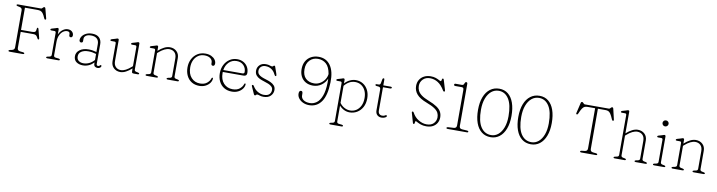

<svg xmlns="http://www.w3.org/2000/svg" viewBox="-28 -1648 10463 2800"><g transform="rotate(10 5204.0 -247.5)"><path d="M420 -700Q427.5 -700 434.5 -707Q441.5 -714 448.8 -721Q456 -728 464 -728Q477.5 -728 481 -713L518 -570.5Q522.5 -553.5 509 -551Q497.5 -548.5 490 -566.5Q470 -615 452.5 -637Q435 -659 415.8 -665Q396.5 -671 370 -671H186V-342H349Q383 -342 395.2 -352.8Q407.5 -363.5 408.5 -392.5Q409.5 -413 417.5 -414.5Q429.5 -417 433.5 -401L468 -268Q472 -251.5 460.5 -248.5Q450.5 -246 443 -262Q430 -290 416.2 -301.5Q402.5 -313 375 -313H186V-75Q186 -35.5 227 -31L273 -26Q292 -23.5 292 -12Q292 0 275 0H76Q59 0 59 -12Q59 -22 78 -26L104 -31Q145 -39 145 -75V-625Q145 -661 104 -669L78 -674Q59 -678 59 -688Q59 -700 76 -700Z M725.5 -443V-369Q746.5 -416 782.8 -443Q819 -470 857.5 -470Q897.5 -470 921 -448Q944.5 -426 944.5 -394Q944.5 -380 937.2 -371Q930 -362 917.5 -362Q892.5 -362 892.5 -393V-406Q892.5 -425.5 881.2 -433.2Q870 -441 852 -441Q821.5 -441 792.5 -420Q763.5 -399 744.5 -357.8Q725.5 -316.5 725.5 -256V-61Q725.5 -34 754.5 -31L799.5 -26Q818.5 -23.5 818.5 -12Q818.5 0 801.5 0H633.5Q616.5 0 616.5 -12Q616.5 -22 635.5 -26L661.5 -31Q690.5 -36.5 690.5 -61V-387Q690.5 -411 669.5 -411H622.5Q606.5 -411 606.5 -423Q606.5 -433 622.5 -438L677.5 -454Q685 -456.5 693.5 -459.8Q702 -463 706.5 -463Q725.5 -463 725.5 -443Z M1026.5 -103.5Q1026.5 -158 1075.8 -195.5Q1125 -233 1211 -233Q1239.5 -233 1269.5 -228Q1299.5 -223 1324.5 -215.5V-332.5Q1324.5 -385 1293.8 -412.2Q1263 -439.5 1208 -439.5Q1156.5 -439.5 1131 -420Q1105.5 -400.5 1105.5 -373.5V-338.5Q1105.5 -313.5 1078.5 -313.5Q1067.5 -313.5 1060 -322.2Q1052.5 -331 1052.5 -343.5Q1052.5 -376 1073.5 -404.5Q1094.5 -433 1132 -450.8Q1169.5 -468.5 1219 -468.5Q1289.5 -468.5 1324.5 -432.2Q1359.5 -396 1359.5 -337.5V-46Q1359.5 -19.5 1383 -19.5Q1391.5 -19.5 1396.8 -22.2Q1402 -25 1405.5 -28.5Q1409.5 -32.5 1413 -35.8Q1416.5 -39 1421 -39Q1432.5 -39 1432.5 -26Q1432.5 -12.5 1417.8 -0.8Q1403 11 1381.5 11Q1356.5 11 1340.5 -1.8Q1324.5 -14.5 1324.5 -43V-61Q1254.5 11 1163.5 11Q1104.5 11 1065.5 -17.5Q1026.5 -46 1026.5 -103.5ZM1066.5 -106.5Q1066.5 -62.5 1095 -41.5Q1123.5 -20.5 1164.5 -20.5Q1255.5 -20.5 1324.5 -97V-186.5Q1299.5 -194 1271 -199.5Q1242.5 -205 1211 -205Q1144.5 -205 1105.5 -179Q1066.5 -153 1066.5 -106.5Z M1579.5 -124V-387Q1579.5 -411 1558.5 -411H1511.5Q1495.5 -411 1495.5 -423Q1495.5 -433 1511.5 -438L1566.5 -454Q1574 -456.5 1582.5 -459.8Q1591 -463 1595.5 -463Q1614.5 -463 1614.5 -443V-134Q1614.5 -77 1644 -47Q1673.5 -17 1720.5 -17Q1787 -17 1874.5 -95L1885.5 -105V-387Q1885.5 -411 1864.5 -411H1817.5Q1801.5 -411 1801.5 -423Q1801.5 -433 1817.5 -438L1872.5 -454Q1880 -456.5 1888.5 -459.8Q1897 -463 1901.5 -463Q1920.5 -463 1920.5 -443V-61Q1920.5 -36.5 1949.5 -31L1974.5 -26Q1993.5 -22 1993.5 -12Q1993.5 0 1976.5 0H1917.5Q1898 0 1891.8 -6.2Q1885.5 -12.5 1885.5 -35V-71.5Q1841.5 -32.5 1799 -10.2Q1756.5 12 1716.5 12Q1657.5 12 1618.5 -25.2Q1579.5 -62.5 1579.5 -124Z M2198 -443V-386.5Q2242.5 -426.5 2285.5 -448.2Q2328.5 -470 2369.5 -470Q2430 -470 2469.5 -432.8Q2509 -395.5 2509 -334V-61Q2509 -36.5 2538 -31L2563 -26Q2582 -22 2582 -12Q2582 0 2565 0H2417Q2400 0 2400 -12Q2400 -22 2419 -26L2445 -31Q2474 -36.5 2474 -61V-324Q2474 -381 2444 -411Q2414 -441 2365.5 -441Q2332.5 -441 2293.2 -422Q2254 -403 2209 -363L2198 -353V-61Q2198 -36.5 2227 -31L2252 -26Q2271 -22 2271 -12Q2271 0 2254 0H2106Q2089 0 2089 -12Q2089 -22 2108 -26L2134 -31Q2163 -36.5 2163 -61V-387Q2163 -411 2142 -411H2095Q2079 -411 2079 -423Q2079 -433 2095 -438L2150 -454Q2157.5 -456.5 2166 -459.8Q2174.5 -463 2179 -463Q2198 -463 2198 -443Z M3059 -349Q3059 -333.5 3051.8 -323Q3044.5 -312.5 3033 -312.5Q3006 -312.5 3006 -342.5V-355Q3006 -392 2974.5 -416.5Q2943 -441 2887 -441Q2834.5 -441 2794.8 -414.5Q2755 -388 2732.8 -341.5Q2710.5 -295 2710.5 -234.5Q2710.5 -136 2761.5 -80.8Q2812.5 -25.5 2891 -25.5Q2956 -25.5 2994.2 -57.5Q3032.5 -89.5 3043.5 -127.5Q3047.5 -140.5 3055.5 -140.5Q3061.5 -140.5 3063.8 -136.2Q3066 -132 3065.5 -126.5Q3063 -91.5 3039.8 -60.2Q3016.5 -29 2977 -9.2Q2937.5 10.5 2887 10.5Q2820 10.5 2771.8 -19.8Q2723.5 -50 2697.5 -103.5Q2671.5 -157 2671.5 -226Q2671.5 -294.5 2699.8 -349.5Q2728 -404.5 2778.5 -436.8Q2829 -469 2896 -469Q2946.5 -469 2983 -451.5Q3019.5 -434 3039.2 -406.8Q3059 -379.5 3059 -349Z M3545.5 -294Q3545.5 -249 3495.5 -249H3190Q3189.5 -242 3189.5 -235Q3189.5 -136 3241.2 -80.8Q3293 -25.5 3373.5 -25.5Q3439 -25.5 3477.8 -57.5Q3516.5 -89.5 3527.5 -127.5Q3531 -140.5 3539.5 -140.5Q3545.5 -140.5 3547.5 -136.2Q3549.5 -132 3549.5 -126.5Q3547 -91.5 3523.5 -60.2Q3500 -29 3460.2 -9.2Q3420.5 10.5 3369 10.5Q3301 10.5 3252 -19.8Q3203 -50 3176.8 -103.5Q3150.5 -157 3150.5 -226Q3150.5 -294.5 3178.8 -349.5Q3207 -404.5 3256.2 -436.8Q3305.5 -469 3368.5 -469Q3418.5 -469 3458.5 -447.2Q3498.5 -425.5 3522 -386.2Q3545.5 -347 3545.5 -294ZM3364.5 -441Q3296 -441 3250 -395.8Q3204 -350.5 3192.5 -278H3474.5Q3504.5 -278 3504.5 -303Q3504.5 -361 3466.5 -401Q3428.5 -441 3364.5 -441Z M3789.5 -441Q3749.5 -441 3724.2 -417.5Q3699 -394 3699 -357Q3699 -325.5 3716.8 -306Q3734.5 -286.5 3764.2 -273.8Q3794 -261 3830.5 -250.5Q3865.5 -240.5 3899.5 -225Q3933.5 -209.5 3955.8 -184.2Q3978 -159 3978 -119Q3978 -69 3941.5 -32Q3905 5 3835 5Q3804.5 5 3780.5 -3.5Q3756.5 -12 3743 -12Q3732 -12 3726 -3Q3720 6 3710 6Q3699 6 3693 -9L3646 -114Q3636 -135.5 3653 -139Q3662.5 -140.5 3671 -127Q3702 -74 3747.5 -49Q3793 -24 3835 -24Q3892.5 -24 3917.8 -49.8Q3943 -75.5 3943 -114Q3943 -143.5 3923.5 -162.8Q3904 -182 3872.8 -195Q3841.5 -208 3807 -218Q3772 -228.5 3739.2 -243.8Q3706.5 -259 3685.5 -285.2Q3664.5 -311.5 3664.5 -354Q3664.5 -401.5 3698 -435.8Q3731.5 -470 3791 -470Q3825 -470 3847.5 -461.5Q3870 -453 3884 -453Q3894.5 -453 3900.8 -461.5Q3907 -470 3914 -470Q3925 -470 3928 -461L3963 -360Q3967 -349 3968.5 -337.2Q3970 -325.5 3960 -323Q3949 -320.5 3937 -346Q3915.5 -391.5 3877.8 -416.2Q3840 -441 3789.5 -441Z M4513 9.5Q4462.5 9.5 4421.5 -9.8Q4380.5 -29 4356.8 -60.8Q4333 -92.5 4333 -129.5Q4333 -176 4363 -176Q4388 -176 4388 -138V-114.5Q4388 -72.5 4423.2 -47.5Q4458.5 -22.5 4518 -22.5Q4571 -22.5 4616.8 -55.5Q4662.5 -88.5 4691.2 -163Q4720 -237.5 4722.5 -362Q4723 -393 4721.5 -421Q4698 -360.5 4642.8 -320.8Q4587.5 -281 4518.5 -281Q4454 -281 4408.2 -308Q4362.5 -335 4338.5 -382.2Q4314.5 -429.5 4314.5 -490.5Q4314.5 -559 4342.5 -608Q4370.5 -657 4419.5 -683.2Q4468.5 -709.5 4531 -709.5Q4643 -709.5 4705.2 -622.8Q4767.5 -536 4763.5 -372Q4758.5 -176.5 4692.5 -83.5Q4626.5 9.5 4513 9.5ZM4356.5 -495.5Q4356.5 -407.5 4403.2 -361.8Q4450 -316 4528.5 -316Q4576.5 -316 4617 -340Q4657.5 -364 4683.8 -403Q4710 -442 4714.5 -487Q4697 -590.5 4646.8 -634.5Q4596.5 -678.5 4526 -678.5Q4451.5 -678.5 4404 -629Q4356.5 -579.5 4356.5 -495.5Z M4959.5 -443V-390.5Q4992.5 -427.5 5035.8 -448.2Q5079 -469 5124 -469Q5185.5 -469 5232.5 -438.5Q5279.5 -408 5305.8 -355.2Q5332 -302.5 5332 -234.5Q5332 -159 5302 -104Q5272 -49 5222.2 -19.2Q5172.5 10.5 5112 10.5Q5068 10.5 5028 -9.2Q4988 -29 4959.5 -62.5V172Q4959.5 199 4988.5 202L5033.5 207Q5052.5 209.5 5052.5 221Q5052.5 233 5035.5 233H4867.5Q4850.5 233 4850.5 221Q4850.5 211 4869.5 207L4895.5 202Q4924.5 196.5 4924.5 172V-387Q4924.5 -411 4903.5 -411H4856.5Q4840.5 -411 4840.5 -423Q4840.5 -433 4856.5 -438L4911.5 -454Q4919 -456.5 4927.5 -459.8Q4936 -463 4940.5 -463Q4959.5 -463 4959.5 -443ZM5118.5 -440Q5070.5 -440 5030.5 -417.2Q4990.5 -394.5 4959.5 -355.5V-102.5Q4989.5 -62 5030.2 -40Q5071 -18 5115 -18Q5164.5 -18 5204.8 -43.8Q5245 -69.5 5268.8 -117.5Q5292.5 -165.5 5292.5 -233Q5292.5 -296.5 5270 -343Q5247.5 -389.5 5208.2 -414.8Q5169 -440 5118.5 -440Z M5464.5 -433.5 5429.5 -437Q5415.5 -438.5 5415.5 -451.5Q5415.5 -463 5430 -463H5453.5Q5469.5 -463 5478 -468.2Q5486.5 -473.5 5489 -488L5500.5 -549Q5503.5 -565 5516.5 -565Q5529.5 -565 5529.5 -549V-463H5640.5Q5657.5 -463 5657.5 -450.5Q5657.5 -435.5 5631.5 -435.5H5529.5V-89Q5529.5 -59 5545.5 -42Q5561.5 -25 5587.5 -25Q5614 -25 5626.5 -33.5Q5639 -42 5646.5 -42Q5652.5 -42 5656.5 -37.2Q5660.5 -32.5 5657.5 -24Q5654 -14.5 5632.8 -4.8Q5611.5 5 5583.5 5Q5545.5 5 5520 -18.8Q5494.5 -42.5 5494.5 -89V-396.5Q5494.5 -411.5 5487.8 -421.8Q5481 -432 5464.5 -433.5Z M6248 16.5Q6202 16.5 6167.8 4.5Q6133.5 -7.5 6112.8 -19.5Q6092 -31.5 6086 -31.5Q6080.5 -31.5 6079 -19.8Q6077.5 -8 6075 3.5Q6072.5 15 6063 15Q6053.5 15 6049 -1L6008.5 -142.5Q6003.5 -159 6017.5 -161.5Q6027.5 -163.5 6035.5 -148.5Q6069.5 -83.5 6129 -48Q6188.5 -12.5 6249 -12.5Q6316.5 -12.5 6352.5 -50.2Q6388.5 -88 6389 -139.5Q6389.5 -175.5 6374.5 -206Q6359.5 -236.5 6317.8 -265.2Q6276 -294 6196 -324Q6092 -363 6046.8 -416Q6001.5 -469 6001.5 -538.5Q6001.5 -591.5 6025.8 -630.8Q6050 -670 6092.5 -691.8Q6135 -713.5 6188.5 -713.5Q6232.5 -713.5 6264 -702.5Q6295.5 -691.5 6315 -680.2Q6334.5 -669 6342.5 -669Q6350 -669 6352.2 -679.8Q6354.5 -690.5 6357.5 -701.2Q6360.5 -712 6369 -712Q6379 -712 6383.5 -697L6428 -548.5Q6432.5 -532.5 6421.5 -528Q6410 -524 6401.5 -538Q6356 -615.5 6301.5 -649.8Q6247 -684 6184.5 -684Q6119.5 -684 6080 -644Q6040.5 -604 6040.5 -546Q6040.5 -508.5 6056 -475.8Q6071.5 -443 6110 -414Q6148.5 -385 6217 -358Q6297 -327 6343.2 -295.8Q6389.5 -264.5 6409 -227.8Q6428.5 -191 6428 -143Q6427.5 -100.5 6407.2 -64.2Q6387 -28 6347.2 -5.8Q6307.5 16.5 6248 16.5Z M6565.5 -636Q6544.5 -636 6544.5 -653Q6544.5 -669 6565 -669H6657Q6670.5 -669 6677.8 -675.2Q6685 -681.5 6691.5 -699.5Q6698.5 -719.5 6712.5 -719.5Q6731.5 -719.5 6731.5 -696.5V-74.5Q6731.5 -55.5 6740.5 -44Q6749.5 -32.5 6772.5 -31L6848.5 -26Q6867.5 -24.5 6867.5 -12Q6867.5 0 6850.5 0H6561.5Q6544.5 0 6544.5 -12Q6544.5 -25 6563.5 -26L6649.5 -31Q6690.5 -33.5 6690.5 -75V-594.5Q6690.5 -619.5 6683.2 -627.8Q6676 -636 6657 -636Z M7205.5 -709Q7282.5 -709 7336.8 -665.2Q7391 -621.5 7419.5 -540.5Q7448 -459.5 7448 -348Q7448 -236 7416.8 -155.8Q7385.5 -75.5 7329.8 -32.8Q7274 10 7200 10Q7121.5 10 7065.8 -33.8Q7010 -77.5 6980.8 -158.5Q6951.5 -239.5 6951.5 -351.5Q6951.5 -463.5 6982.8 -543.5Q7014 -623.5 7071.2 -666.2Q7128.5 -709 7205.5 -709ZM7406 -336.5Q7406 -506.5 7351 -592Q7296 -677.5 7203 -677.5Q7141 -677.5 7094 -638.5Q7047 -599.5 7020.2 -528.5Q6993.5 -457.5 6993.5 -360.5Q6993.5 -190 7049.5 -105.8Q7105.5 -21.5 7202.5 -21.5Q7260.5 -21.5 7306.5 -59.8Q7352.5 -98 7379.2 -168.5Q7406 -239 7406 -336.5Z M7802 -709Q7879 -709 7933.2 -665.2Q7987.5 -621.5 8016 -540.5Q8044.5 -459.5 8044.5 -348Q8044.5 -236 8013.2 -155.8Q7982 -75.5 7926.2 -32.8Q7870.5 10 7796.5 10Q7718 10 7662.2 -33.8Q7606.5 -77.5 7577.2 -158.5Q7548 -239.5 7548 -351.5Q7548 -463.5 7579.2 -543.5Q7610.5 -623.5 7667.8 -666.2Q7725 -709 7802 -709ZM8002.5 -336.5Q8002.5 -506.5 7947.5 -592Q7892.5 -677.5 7799.5 -677.5Q7737.5 -677.5 7690.5 -638.5Q7643.5 -599.5 7616.8 -528.5Q7590 -457.5 7590 -360.5Q7590 -190 7646 -105.8Q7702 -21.5 7799 -21.5Q7857 -21.5 7903 -59.8Q7949 -98 7975.8 -168.5Q8002.5 -239 8002.5 -336.5Z M8470.5 -700H8829.5Q8837 -700 8844 -707Q8851 -714 8858.2 -721Q8865.5 -728 8873.5 -728Q8887 -728 8890.5 -713L8927.5 -555.5Q8932 -538.5 8918.5 -536Q8907 -533.5 8899.5 -551.5Q8877 -606 8859.8 -631.2Q8842.5 -656.5 8824.2 -663.8Q8806 -671 8779.5 -671H8670.5V-75Q8670.5 -35.5 8711.5 -31L8757.5 -26Q8776.5 -23.5 8776.5 -12Q8776.5 0 8759.5 0H8540.5Q8523.5 0 8523.5 -12Q8523.5 -23.5 8542.5 -26L8588.5 -31Q8629.5 -35.5 8629.5 -75V-671H8520.5Q8494.5 -671 8476 -663.8Q8457.5 -656.5 8440.2 -631.2Q8423 -606 8400.5 -551.5Q8393 -533.5 8381.5 -536Q8368 -538.5 8372.5 -555.5L8409.5 -713Q8413.5 -728 8426.5 -728Q8434.5 -728 8441.8 -721Q8449 -714 8456 -707Q8463 -700 8470.5 -700Z M9128 -706V-386.5Q9172.5 -426.5 9215.5 -448.2Q9258.5 -470 9299.5 -470Q9360 -470 9399.5 -432.8Q9439 -395.5 9439 -334V-61Q9439 -36.5 9468 -31L9493 -26Q9512 -22 9512 -12Q9512 0 9495 0H9347Q9330 0 9330 -12Q9330 -22 9349 -26L9375 -31Q9404 -36.5 9404 -61V-324Q9404 -381 9374 -411Q9344 -441 9295.5 -441Q9262.5 -441 9223.2 -422Q9184 -403 9139 -363L9128 -353V-61Q9128 -36.5 9157 -31L9182 -26Q9201 -22 9201 -12Q9201 0 9184 0H9036Q9019 0 9019 -12Q9019 -22 9038 -26L9064 -31Q9093 -36.5 9093 -61V-650Q9093 -674 9072 -674H9025Q9009 -674 9009 -686Q9009 -696 9025 -701L9080 -717Q9087.5 -719.5 9096 -722.8Q9104.5 -726 9109 -726Q9128 -726 9128 -706Z M9678.5 -587Q9660.5 -587 9647.5 -600.2Q9634.5 -613.5 9634.5 -632Q9634.5 -650 9647.5 -663Q9660.5 -676 9678.5 -676Q9698 -676 9711.2 -663Q9724.5 -650 9724.5 -632Q9724.5 -613.5 9711.2 -600.2Q9698 -587 9678.5 -587ZM9711.5 -443V-61Q9711.5 -36.5 9740.5 -31L9765.5 -26Q9784.5 -22 9784.5 -12Q9784.5 0 9767.5 0H9619.5Q9602.5 0 9602.5 -12Q9602.5 -22 9621.5 -26L9647.5 -31Q9676.5 -36.5 9676.5 -61V-387Q9676.5 -411 9655.5 -411H9608.5Q9592.5 -411 9592.5 -423Q9592.5 -433 9608.5 -438L9663.5 -454Q9671 -456.5 9679.5 -459.8Q9688 -463 9692.5 -463Q9711.5 -463 9711.5 -443Z M9986.5 -443V-386.5Q10031 -426.5 10074 -448.2Q10117 -470 10158 -470Q10218.5 -470 10258 -432.8Q10297.5 -395.5 10297.5 -334V-61Q10297.5 -36.5 10326.5 -31L10351.5 -26Q10370.5 -22 10370.5 -12Q10370.5 0 10353.5 0H10205.5Q10188.5 0 10188.5 -12Q10188.5 -22 10207.5 -26L10233.5 -31Q10262.5 -36.5 10262.5 -61V-324Q10262.5 -381 10232.5 -411Q10202.5 -441 10154 -441Q10121 -441 10081.8 -422Q10042.5 -403 9997.5 -363L9986.5 -353V-61Q9986.5 -36.5 10015.5 -31L10040.5 -26Q10059.5 -22 10059.5 -12Q10059.5 0 10042.5 0H9894.5Q9877.5 0 9877.5 -12Q9877.5 -22 9896.5 -26L9922.5 -31Q9951.5 -36.5 9951.5 -61V-387Q9951.5 -411 9930.5 -411H9883.5Q9867.5 -411 9867.5 -423Q9867.5 -433 9883.5 -438L9938.5 -454Q9946 -456.5 9954.5 -459.8Q9963 -463 9967.5 -463Q9986.5 -463 9986.5 -443Z"/></g></svg>

Font: Fraunces 9pt S100 Thin
Style: Regular
Weight: 100
Version: Version 1.000; ttfautohint (v1.8.3)